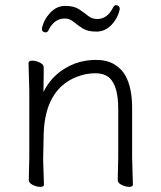

<svg xmlns="http://www.w3.org/2000/svg" viewBox="-20 -717 628 747"><path d="M151 1Q151 10 137 10Q123 10 107.5 2.5Q92 -5 92 -17L94 -105V-365L91 -472Q91 -481 105.5 -481Q120 -481 135 -473.5Q150 -466 150 -456V-428Q150 -411 149.5 -392Q149 -373 149 -359Q187 -437 272 -470Q311 -484 353.5 -484Q396 -484 425 -466.5Q454 -449 469 -421Q494 -374 494 -298V-105L497 1Q497 10 483 10Q469 10 453.5 2.5Q438 -5 438 -17L440 -105V-294Q440 -382 406 -414Q386 -432 349.5 -432Q313 -432 276 -417Q156 -368 150 -198Q149 -149 148 -105V-91ZM158 -591Q143 -591 143 -606Q150 -640 175 -667Q200 -694 234 -694Q268 -694 287.5 -681Q307 -668 322.5 -655.5Q338 -643 358 -643Q398 -643 420 -688Q425 -697 431 -697Q437 -697 441.5 -693Q446 -689 446 -682Q439 -647 414 -620.5Q389 -594 355 -594Q321 -594 301.5 -606.5Q282 -619 266.5 -632Q251 -645 232 -645Q191 -645 169 -600Q165 -591 158 -591Z"/></svg>

Font: LXGW WenKai TC Light
Style: Regular
Weight: 300
Designer: LXGW / Fontworks Inc.
Foundry: LXGW / Fontworks Inc.
Version: Version 1.330